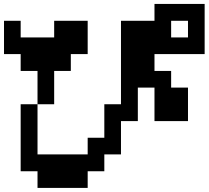

<svg xmlns="http://www.w3.org/2000/svg" viewBox="-20 -796 1040 957"><path d="M833 -609.4H917V-692.4H833ZM0 -526.4V-692.4H83V-609.4H250V-692.4H417V-526.4H333V-442.4H250V-276.4H167V-442.4H83V-526.4ZM167 -276.4V-26.4H417V-109.4H500V-276.4H583V-692.4H750V-776.4H1000V-526.4H750V-442.4H833V-359.4H917V-192.4H750V-359.4H667V-192.4H583V-26.4H500V57.6H417V140.6H167V57.6H83V-276.4Z"/></svg>

Font: KH Dot Dougenzaka 12
Style: Regular
Weight: 400
Designer: Original version for X68000 by Keitarou Hiraki (http://hp.vector.co.jp/authors/VA000874/) / TrueType conversion by Homem
Version: Version 1.00.20150527